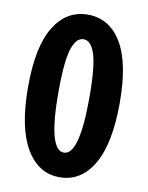

<svg xmlns="http://www.w3.org/2000/svg" viewBox="-84 -797 669 870"><g transform="rotate(10 250.0 -362.0)"><path d="M250 11.7Q152.3 11.7 95.7 -84.5Q39.1 -180.7 39.1 -367.2Q39.1 -551.8 95.2 -644Q151.4 -736.3 250 -736.3Q348.6 -736.3 404.8 -644.5Q460.9 -552.7 460.9 -367.2Q460.9 -179.7 404.8 -84Q348.6 11.7 250 11.7ZM321.3 -367.2Q321.3 -442.4 315.9 -494.6Q310.5 -546.9 300.3 -573.7Q290 -600.6 277.8 -611.8Q265.6 -623 250 -623Q234.4 -623 222.2 -611.8Q210 -600.6 199.7 -573.7Q189.5 -546.9 184.1 -494.6Q178.7 -442.4 178.7 -367.2Q178.7 -101.6 250 -101.6Q321.3 -101.6 321.3 -367.2Z"/></g></svg>

Font: Gen Jyuu Gothic Monospace Bold
Style: Bold
Weight: 700
Designer: [Source Han Sans]
Ryoko NISHIZUKA  (kana & ideographs); Paul D. Hunt (Latin, Greek & Cyrillic); Wenlong ZHANG  (bopomofo
Version: Version 1.002.20150607